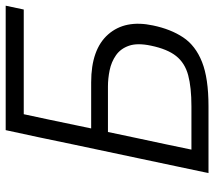

<svg xmlns="http://www.w3.org/2000/svg" viewBox="-59 -694 753 675"><g transform="rotate(-90 317.5 -356.5)"><path d="M281.5 0H46.5Q59 -59.5 70.8 -115Q82.5 -170.5 96.5 -236.5L146.5 -472.5Q160.5 -540.5 172.5 -597Q184.5 -653.5 197.5 -713H635L621.5 -649.5H253.5Q244 -605.5 234.5 -560.8Q225 -516 214.5 -465L203.5 -412.5H365.5Q481.5 -412.5 534 -352.8Q586.5 -293 565.5 -195Q552.5 -132.5 523.5 -89Q494.5 -45.5 437.2 -22.8Q380 0 281.5 0ZM129 -60H281Q348 -60 390.8 -71.5Q433.5 -83 458 -113.8Q482.5 -144.5 494.5 -202.5Q504.5 -250 494.2 -279.5Q484 -309 460.8 -325.2Q437.5 -341.5 408.2 -347.5Q379 -353.5 351 -353.5H191L168.5 -247Q157 -194 148 -151Q139 -108 129 -60Z"/></g></svg>

Font: Commissioner Light
Style: Italic
Weight: 300
Italic angle: -12°
Designer: Kostas Bartsokas
Foundry: Kostas Bartsokas
Version: Version 1.000; ttfautohint (v1.8.3)